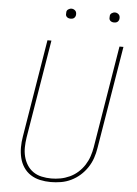

<svg xmlns="http://www.w3.org/2000/svg" viewBox="-61 -958 721 1012"><g transform="rotate(5 300.0 -452.0)"><path d="M246 8Q217 8 189.5 2Q162 -4 139.5 -18.5Q117 -33 102 -55.5Q87 -78 80.5 -105Q74 -132 74 -160.5Q74 -189 79 -218L164 -735H185L99 -215Q95 -189 94.5 -163.5Q94 -138 100 -114Q106 -90 119 -69.5Q132 -49 151.5 -35.5Q171 -22 196 -16.5Q221 -11 247 -11Q271 -11 295.5 -15.5Q320 -20 344 -31Q368 -42 388 -60Q408 -78 422 -100Q436 -122 444 -146Q452 -170 456 -194L545 -735H566L476 -191Q472 -165 463 -138.5Q454 -112 438 -88Q422 -64 400.5 -45Q379 -26 353 -13.5Q327 -1 299.5 3.5Q272 8 246 8ZM505 -859Q499 -859 493.5 -861Q488 -863 484 -867.5Q480 -872 479.5 -878.5Q479 -885 480 -891Q480 -896 482.5 -900Q485 -904 489 -906.5Q493 -909 497 -910.5Q501 -912 506 -912Q512 -912 517.5 -909.5Q523 -907 527 -902.5Q531 -898 532 -891.5Q533 -885 532 -879Q531 -874 528.5 -870Q526 -866 522.5 -863.5Q519 -861 514.5 -860Q510 -859 505 -859ZM275 -859Q269 -859 263.5 -861Q258 -863 254 -867.5Q250 -872 249.5 -878.5Q249 -885 250 -891Q250 -896 252.5 -900Q255 -904 259 -906.5Q263 -909 267 -910.5Q271 -912 276 -912Q282 -912 287.5 -909.5Q293 -907 297 -902.5Q301 -898 302 -891.5Q303 -885 302 -879Q301 -874 298.5 -870Q296 -866 292.5 -863.5Q289 -861 284.5 -860Q280 -859 275 -859Z"/></g></svg>

Font: Iosevka Aile Thin
Style: Italic
Weight: 100
Italic angle: -9°
Designer: Belleve Invis
Foundry: Belleve Invis
Version: Version 31.1.0; ttfautohint (v1.8.4)